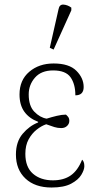

<svg xmlns="http://www.w3.org/2000/svg" viewBox="-20 -826 427 856"><path d="M210 10Q136 10 93.5 -30Q51 -70 51 -137Q51 -194 81 -229.5Q111 -265 150 -280V-283Q110 -298 88.5 -328Q67 -358 67 -405Q67 -469 110.5 -506Q154 -543 219 -543Q288 -543 320.5 -510.5Q353 -478 353 -438Q353 -401 316 -401Q316 -451 294.5 -481.5Q273 -512 217 -512Q164 -512 136 -480Q108 -448 108 -405Q108 -354 133 -328Q158 -302 188 -297Q210 -304 233 -309.5Q256 -315 274 -315Q279 -311 284 -304.5Q289 -298 289 -287Q289 -274 279 -264.5Q269 -255 253 -255Q237 -255 222.5 -259.5Q208 -264 186 -272Q165 -265 143.5 -248Q122 -231 107.5 -204.5Q93 -178 93 -140Q93 -81 127 -51.5Q161 -22 216 -22Q264 -22 295.5 -44Q327 -66 346 -114Q350 -111 353 -104Q356 -97 356 -85Q356 -69 342.5 -46.5Q329 -24 297 -7Q265 10 210 10ZM219 -605 202 -613 241 -785Q245 -807 263.5 -805.5Q282 -804 298 -792V-780Z"/></svg>

Font: Noto Serif Condensed ExtraLight
Style: Regular
Weight: 200
Width: 3
Designer: Monotype Design Team
Foundry: Monotype Imaging Inc.
Version: Version 2.013; ttfautohint (v1.8.4.7-5d5b)